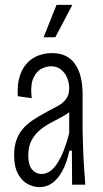

<svg xmlns="http://www.w3.org/2000/svg" viewBox="-20 -758 423 788"><path d="M141 10Q119 10 95 -2Q71 -14 54.5 -43.5Q38 -73 38 -122Q38 -155 46.5 -180.5Q55 -206 71.5 -226.5Q88 -247 114 -264.5Q140 -282 174 -300Q199 -313 219 -324Q239 -335 251.5 -352Q264 -369 264 -396Q264 -418 255.5 -438.5Q247 -459 230.5 -472.5Q214 -486 189 -486Q173 -486 152.5 -477Q132 -468 118 -440Q104 -412 110 -355L53 -363Q50 -413 61.5 -447Q73 -481 93.5 -501.5Q114 -522 140 -531Q166 -540 193 -540Q226 -540 249.5 -528.5Q273 -517 288.5 -494.5Q304 -472 311.5 -441Q319 -410 319 -370V-219Q320 -191 321 -152Q322 -113 325 -72.5Q328 -32 330 0H276Q276 -33 275.5 -70Q275 -107 275 -140H265Q254 -89 235.5 -55.5Q217 -22 193.5 -6Q170 10 141 10ZM151 -44Q169 -44 185 -55Q201 -66 215 -87.5Q229 -109 241.5 -140.5Q254 -172 264 -211V-316L293 -338Q288 -318 272 -304Q256 -290 233.5 -278Q211 -266 187.5 -253.5Q164 -241 143 -223.5Q122 -206 109 -181Q96 -156 96 -119Q96 -81 111.5 -62.5Q127 -44 151 -44ZM207 -605H159L212 -738H277Z"/></svg>

Font: Bricolage Grotesque Condensed ExtraLight
Style: Regular
Weight: 250
Width: 3
Designer: Mathieu Triay
Foundry: Atelier Triay
Version: Version 1.000;gftools[0.9.30]